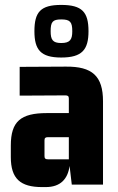

<svg xmlns="http://www.w3.org/2000/svg" viewBox="-20 -751 478 781"><path d="M260 -103H175C165 -103 161 -106 161 -116V-180C161 -190 165 -193 175 -193H260ZM166 10C226 10 256 -23 263 -76L272 0H399V-339C399 -442 355 -481 248 -480L60 -479V-362L246 -363C256 -363 260 -360 260 -350V-291H171C64 -291 24 -257 24 -159V-112C24 -24 63 10 151 10ZM340 -624C340 -702 314 -731 229 -731C145 -731 120 -702 120 -624C120 -549 145 -517 229 -517C314 -517 340 -549 340 -624ZM186 -624C186 -662 194 -672 229 -672C265 -672 274 -662 274 -624C274 -590 265 -576 229 -576C194 -576 186 -590 186 -624Z"/></svg>

Font: Gemini
Style: Regular
Weight: 700
Designer: Pushpananda Ekanayake, Sol Matas, Kosala Senevirathne
Foundry: Mooniak
Version: Version 1.000;PS 1.0;hotconv 1.0.86;makeotf.lib2.5.63406